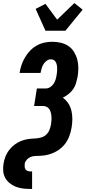

<svg xmlns="http://www.w3.org/2000/svg" viewBox="-32 -1015 558 1250"><path d="M164 215Q139 215 115.5 212Q92 209 70.5 200.5Q49 192 31 177.5Q13 163 2 143Q-9 123 -11 99Q-13 75 -9 51Q-6 33 -0.5 15.5Q5 -2 14.5 -18.5Q24 -35 36.5 -49Q49 -63 64.5 -74.5Q80 -86 96.5 -93.5Q113 -101 131 -105.5Q149 -110 166.5 -111.5Q184 -113 202 -114Q220 -115 238 -120.5Q256 -126 269.5 -139Q283 -152 290 -169.5Q297 -187 300 -205Q302 -218 303 -231Q304 -244 303 -256.5Q302 -269 299 -281.5Q296 -294 289.5 -304Q283 -314 272 -319.5Q261 -325 248 -325H190L208 -439H266Q281 -439 295 -448Q309 -457 317.5 -470.5Q326 -484 330.5 -499Q335 -514 337 -529Q339 -539 339.5 -549.5Q340 -560 340 -570.5Q340 -581 338 -591Q336 -601 331.5 -610Q327 -619 318.5 -624Q310 -629 299 -629Q285 -629 272 -619.5Q259 -610 251 -597Q243 -584 239 -569.5Q235 -555 232 -541V-540H95L96 -543Q100 -568 108.5 -593Q117 -618 131 -641.5Q145 -665 164 -685Q183 -705 207 -718.5Q231 -732 257 -737.5Q283 -743 309 -743Q337 -743 364.5 -736.5Q392 -730 414 -715Q436 -700 450 -677Q464 -654 471 -627.5Q478 -601 478 -572Q478 -543 473 -514Q469 -494 463 -473.5Q457 -453 444.5 -435Q432 -417 414.5 -403Q397 -389 377 -379Q398 -364 412.5 -342Q427 -320 433 -294Q439 -268 439 -240Q439 -212 434 -184Q432 -170 428 -155.5Q424 -141 418.5 -127Q413 -113 405.5 -99.5Q398 -86 388 -74Q378 -62 366 -51.5Q354 -41 340.5 -33Q327 -25 313 -19Q299 -13 284.5 -9Q270 -5 255.5 -3Q241 -1 226.5 -0.5Q212 0 197.5 0.5Q183 1 168.5 6.5Q154 12 143 24Q132 36 129 50Q128 60 128.5 69.5Q129 79 133.5 86.5Q138 94 146.5 97.5Q155 101 164 101H177V215ZM264 -815 200 -957 264 -990 340 -887 452 -995 506 -952 394 -815Z"/></svg>

Font: Iosevka Term Curly Hv Obl
Style: Regular
Weight: 900
Italic angle: -9°
Designer: Belleve Invis
Foundry: Belleve Invis
Version: Version 32.3.0